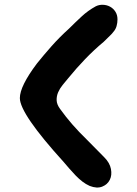

<svg xmlns="http://www.w3.org/2000/svg" viewBox="-20 -690 587 822"><path d="M483 -607Q483 -592 479 -578Q475 -564 465 -553Q461 -547 451 -537.5Q441 -528 424 -511Q382 -476 344.5 -437Q307 -398 272 -355Q260 -341 248 -326Q236 -311 229 -295Q222 -279 222.5 -261Q223 -243 237 -224Q262 -189 290 -157Q318 -125 350 -94Q369 -74 388.5 -55Q408 -36 426 -17Q450 7 455 33.5Q460 60 450 80Q440 100 417.5 109Q395 118 364 106Q348 99 333 87.5Q318 76 304 61.5Q290 47 277 32Q264 17 253 4Q65 -203 65 -270Q65 -321 138 -418Q166 -453 200 -491.5Q234 -530 276 -568Q302 -594 329.5 -619.5Q357 -645 390 -663Q404 -670 420.5 -669.5Q437 -669 451 -661.5Q465 -654 474 -640Q483 -626 483 -607Z"/></svg>

Font: BM JUA 
Style: Regular
Weight: 400
Designer: BONGJIN KIM, JAEHYUN KEUM, JUHEE TAE
Foundry: WOOWA BROTHERS Corporation.
Version: Version 1.000